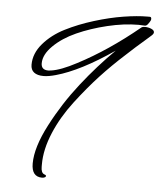

<svg xmlns="http://www.w3.org/2000/svg" viewBox="-49 -575 627 748"><g transform="rotate(5 264.0 -201.5)"><path d="M491 -496Q487 -496 478.5 -496.5Q470 -497 466 -497Q409 -497 344.5 -481.5Q280 -466 226.5 -442Q173 -418 138 -383.5Q103 -349 103 -315Q103 -289 131 -289Q136 -289 141 -290Q179 -295 241 -328Q358 -389 477 -487Q481 -491 492 -491Q505 -491 516.5 -486Q528 -481 528 -473Q528 -467 520 -460Q515 -455 498 -440.5Q481 -426 462.5 -409.5Q444 -393 427 -377Q375 -330 331 -282.5Q287 -235 240 -173.5Q193 -112 165.5 -46.5Q138 19 138 77Q138 82 138 87Q138 110 150 115Q163 119 155 126Q150 129 143 129Q102 129 102 77Q102 14 148.5 -75.5Q195 -165 257 -244Q319 -323 386 -389Q256 -300 162 -274Q134 -266 114 -266Q90 -266 77 -276Q64 -286 64 -306Q64 -350 97 -388.5Q130 -427 180.5 -452.5Q231 -478 291 -496.5Q351 -515 404.5 -523.5Q458 -532 497 -532Q502 -532 507 -532Q513 -532 513 -524Q513 -521 511.5 -517.5Q510 -514 507.5 -510.5Q505 -507 502.5 -503.5Q500 -500 497 -498Q494 -496 491 -496Z"/></g></svg>

Font: Bilbo Swash Caps
Style: Regular
Weight: 400
Designer: Robert E. Leuschke
Foundry: Robert E. Leuschke
Version: Version 1.003